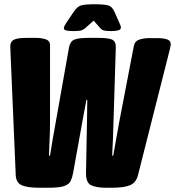

<svg xmlns="http://www.w3.org/2000/svg" viewBox="-20 -880 822 902"><path d="M165 2Q107 2 81.5 -10Q56 -22 54 -56L29 -642Q29 -650 28.5 -657.5Q28 -665 29 -670Q31 -688 49 -695Q67 -702 104 -702H149Q174 -702 194.5 -695.5Q215 -689 215 -666V-301Q215 -263 213 -225Q211 -187 210 -149H215Q221 -187 227.5 -225Q234 -263 241 -301L304 -656Q309 -685 328.5 -693.5Q348 -702 395 -702H443Q490 -702 507.5 -693.5Q525 -685 524 -656L513 -301Q512 -263 510.5 -225Q509 -187 507 -149H512Q519 -187 525.5 -225Q532 -263 539 -301L609 -665Q614 -688 636 -694.5Q658 -701 683 -701H713Q751 -701 767.5 -694Q784 -687 782 -669Q780 -656 776 -641L628 -56Q619 -22 591 -10Q563 2 505 2H478Q435 2 409.5 -9Q384 -20 384 -66L389 -329Q389 -349 389.5 -370Q390 -391 390 -411H386Q382 -391 378.5 -371Q375 -351 371 -331L323 -65Q319 -44 311.5 -29Q304 -14 281.5 -6Q259 2 208 2ZM325 -734Q306 -734 293 -736.5Q280 -739 280 -748Q280 -756 291 -772L326 -824Q343 -850 362.5 -855Q382 -860 424 -860Q466 -860 486.5 -855Q507 -850 518 -824L541 -772Q544 -765 546 -760Q548 -755 548 -751Q548 -741 536 -737.5Q524 -734 503 -734Q484 -734 471.5 -736Q459 -738 448 -751L420 -783L384 -751Q370 -738 357.5 -736Q345 -734 325 -734Z"/></svg>

Font: Asap Condensed Condensed Black
Style: Italic
Weight: 900
Width: 3
Italic angle: -6°
Designer: Pablo Cosgaya
Foundry: Omnibus-Type
Version: Version 3.001; ttfautohint (v1.8.4.7-5d5b)